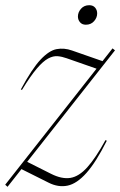

<svg xmlns="http://www.w3.org/2000/svg" viewBox="-32 -708 462 738"><path d="M-12 2 339 -444 224.5 -484Q206.5 -490.5 189.5 -492Q172.5 -493.5 153.2 -483.2Q134 -473 109.8 -444.8Q85.5 -416.5 52.5 -362.5L48 -364Q91 -444 124 -479Q157 -514 185.8 -519.2Q214.5 -524.5 244.5 -514L362 -473L400.5 -522L410 -514.5L72.5 -86L164 -40Q205.5 -19 238.5 -24.2Q271.5 -29.5 303.5 -65Q335.5 -100.5 373.5 -169.5L378.5 -167Q337 -84.5 300.2 -43.2Q263.5 -2 227.8 5.5Q192 13 154.5 -6L50.5 -58L-3 10ZM298 -613Q283.5 -613 275.5 -622.5Q267.5 -632 267.5 -644.5Q267.5 -661 279.5 -674.5Q291.5 -688 311 -688Q325.5 -688 333.5 -678.8Q341.5 -669.5 341.5 -656.5Q341.5 -640 329.5 -626.5Q317.5 -613 298 -613Z"/></svg>

Font: Newsreader Display ExtraLight
Style: Italic
Weight: 275
Italic angle: -17°
Designer: Hugues Gentile
Foundry: Production Type
Version: Version 1.001